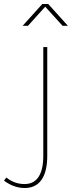

<svg xmlns="http://www.w3.org/2000/svg" viewBox="-113 -754 362 967"><path d="M11.2 192.9Q-43 192.9 -92.8 155.8L-81.1 140.1Q-40 173.3 11.2 172.9Q57.1 172.9 81.1 137Q105 101.1 105 30.8V-517.1H125V30.8Q125 110.8 95.9 151.9Q66.9 192.9 11.2 192.9ZM202.1 -624 114.7 -720.2 27.8 -624H1L100.1 -733.9H129.9L229 -624Z"/></svg>

Font: Montserrat
Style: Thin
Weight: 250
Designer: Julieta Ulanovsky
Foundry: Julieta Ulanovsky
Version: Version 1.000;PS 002.000;hotconv 1.0.70;makeotf.lib2.5.58329